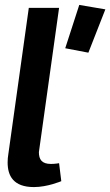

<svg xmlns="http://www.w3.org/2000/svg" viewBox="-20 -750 448 780"><path d="M339 -536 408 -712 302 -730 245 -554ZM187 -84C150 -84 138 -102 138 -132L220 -718H97L14 -125C12 -113 11 -102 11 -90C11 -36 34 10 118 10C173 10 229 -14 229 -14L220 -87C220 -87 204 -84 187 -84Z"/></svg>

Font: Cantarell
Style: BoldOblique
Weight: 700
Italic angle: -8°
Designer: Dave Crossland
Version: Version 0.024